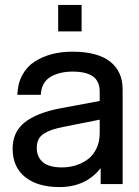

<svg xmlns="http://www.w3.org/2000/svg" viewBox="-20 -740 559 772"><path d="M384.8 0V-64Q324.7 12.2 219.2 12.2Q131.3 12.2 81.1 -28.1Q30.8 -68.4 30.8 -142.1Q30.8 -209 78.9 -247.6Q127 -286.1 221.2 -304.2L380.9 -334V-371.1Q380.9 -413.6 353.5 -432.9Q326.2 -452.1 272 -452.1Q218.8 -452.1 182.9 -430.7Q147 -409.2 144 -358.9H49.8Q51.3 -404.3 69.8 -438.5Q88.4 -472.7 119.9 -492.7Q151.4 -512.7 189.2 -522.5Q227.1 -532.2 271 -532.2Q372.1 -532.2 422.6 -492.4Q473.1 -452.6 473.1 -380.9V0ZM127.9 -145Q127.9 -108.4 152.8 -87.6Q177.7 -66.9 229 -66.9Q257.8 -66.9 284.2 -75Q310.5 -83 332.5 -99.1Q354.5 -115.2 367.7 -142.6Q380.9 -169.9 380.9 -205.1V-258.8L235.8 -230Q207.5 -224.1 190.4 -218.5Q173.3 -212.9 157.7 -203.4Q142.1 -193.8 135 -179.7Q127.9 -165.5 127.9 -145ZM213.9 -613.8V-720.2H308.1V-613.8Z"/></svg>

Font: Aspekta 450
Style: Regular
Weight: 450
Designer: Ivo Dolenc
Version: Version 2.000